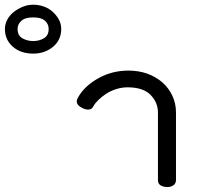

<svg xmlns="http://www.w3.org/2000/svg" viewBox="-299 -774 824 795"><path d="M-45.5 -654Q-45.5 -608.4 -79.5 -580.2Q-113.4 -552 -161.4 -552Q-213.4 -552 -246 -580.7Q-278.7 -609.4 -278.7 -654Q-278.7 -673.3 -269.3 -691.6Q-259.9 -709.9 -243.8 -723Q-227.7 -736.1 -206.4 -745.3Q-185.1 -754.5 -161.4 -754.5Q-139.1 -754.5 -118.3 -747.3Q-97.5 -740.1 -81.7 -726Q-65.8 -711.9 -55.7 -693.8Q-45.5 -675.7 -45.5 -654ZM429.7 -28.7Q429.7 -14.9 419.6 -7.2Q409.4 0.5 393.6 0.5Q377.2 0.5 366.1 -6.4Q355 -13.4 355 -27.7V-307.9Q355 -350 324.3 -381.2Q293.6 -412.4 229.2 -412.4Q205.4 -412.4 181.9 -405Q158.4 -397.5 140.1 -385.4Q121.8 -373.3 108.2 -359.9Q94.6 -346.5 88.1 -334.7Q81.7 -320.8 67.1 -320.3Q52.5 -319.8 36.6 -329.7Q8.4 -345.5 25.2 -372.3Q51.5 -418.3 108.2 -450Q164.9 -481.7 232.7 -481.7Q275.2 -481.7 310.6 -469.1Q346 -456.4 372.8 -433.2Q399.5 -409.9 414.6 -377.7Q429.7 -345.5 429.7 -307.9ZM-97.5 -654Q-97.5 -674.8 -113.1 -688.4Q-128.7 -702 -161.4 -702Q-195 -702 -210.6 -687.9Q-226.2 -673.8 -226.2 -654Q-226.2 -626.7 -205.9 -615.3Q-185.6 -604 -161.4 -604Q-136.6 -604 -117.1 -615.6Q-97.5 -627.2 -97.5 -654Z"/></svg>

Font: Shan Wanhai
Style: Regular
Weight: 400
Designer: Khon Soe Zaw Thu
Foundry: Shan Unicode
Version: Version 1.00 June 3, 2017, initial release